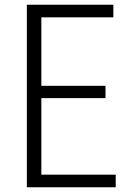

<svg xmlns="http://www.w3.org/2000/svg" viewBox="-20 -788 567 808"><path d="M139 -53H467V0H93V-768H457V-715H139L154 -731V-414L139 -427H424V-375H139L154 -390V-37Z"/></svg>

Font: Yaldevi ExtraLight Light
Style: Regular
Weight: 300
Version: Version 1.100